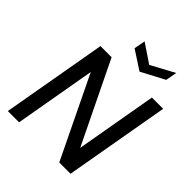

<svg xmlns="http://www.w3.org/2000/svg" viewBox="-249 -1062 1206 1206"><g transform="rotate(45 354.5 -458.5)"><path d="M29 0 152 -700H251L514 -158L609 -700H709L586 0H486L224 -542L129 0ZM608 -917 594 -842 439 -760 313 -842 327 -917 452 -833Z"/></g></svg>

Font: DM Sans 24pt Medium
Style: Italic
Weight: 500
Italic angle: -10°
Designer: Colophon Foundry, Jonny Pinhorn
Foundry: Colophon Foundry
Version: Version 4.004;gftools[0.9.30]